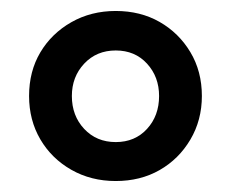

<svg xmlns="http://www.w3.org/2000/svg" viewBox="-20 -735 421 350"><path d="M191 -405Q146 -405 110 -425.5Q74 -446 53.5 -481Q33 -516 33 -560Q33 -605 53.5 -639.5Q74 -674 110 -694.5Q146 -715 191 -715Q236 -715 271 -695Q306 -675 327 -640Q348 -605 348 -560Q348 -516 327 -480.5Q306 -445 271 -425Q236 -405 191 -405ZM191 -476Q226 -476 248 -500Q270 -524 270 -560Q270 -595 248 -619Q226 -643 191 -643Q156 -643 133.5 -619Q111 -595 111 -560Q111 -524 133.5 -500Q156 -476 191 -476Z"/></svg>

Font: Nunito Sans 12pt ExtraLight 11pt
Style: Bold
Weight: 700
Version: Version 3.101;gftools[0.9.27]